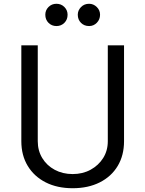

<svg xmlns="http://www.w3.org/2000/svg" viewBox="-20 -985 770 1017"><path d="M551 -745H637V-237Q637 -162 603.5 -106Q570 -50 508.5 -19Q447 12 365 12Q283 12 222 -19Q161 -50 127 -106Q93 -162 93 -237V-745H180V-237Q180 -187 204 -147.5Q228 -108 270 -85.5Q312 -63 365 -63Q418 -63 460 -86Q502 -109 526.5 -148Q551 -187 551 -237ZM279 -847Q254 -847 237 -864Q220 -881 220 -907Q220 -931 237 -948Q254 -965 279 -965Q304 -965 321 -948Q338 -931 338 -907Q338 -881 321 -864Q304 -847 279 -847ZM452 -847Q426 -847 409 -864Q392 -881 392 -907Q392 -930 409 -947.5Q426 -965 452 -965Q475 -965 492.5 -948Q510 -931 510 -907Q510 -882 493 -864.5Q476 -847 452 -847Z"/></svg>

Font: Plus Jakarta Text Light
Style: Regular
Weight: 300
Designer: Gumpita Rahayu
Foundry: Tokotype Studio
Version: Version 1.000